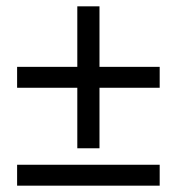

<svg xmlns="http://www.w3.org/2000/svg" viewBox="-20 -586 558 606"><path d="M34 0V-66H484V0ZM224 -118V-566H294V-118ZM34 -309V-375H484V-309Z"/></svg>

Font: Platypi Light ExtraBold
Style: Regular
Weight: 800
Version: Version 1.200